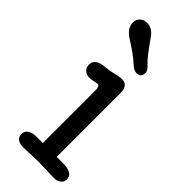

<svg xmlns="http://www.w3.org/2000/svg" viewBox="-248 -793 828 828"><g transform="rotate(45 166.5 -379.0)"><path d="M289.1 0 197.3 -2.9Q176.8 -2.9 166.5 -2.4L145 -1.5Q120.6 0 102.1 0Q54.7 0 54.7 -36.1Q54.7 -53.7 69.6 -63.5Q84.5 -73.2 109.4 -73.2H147.5V-391.6Q147.5 -420.9 134.8 -420.9Q128.9 -420.9 116.5 -417.5Q104 -414.1 88.6 -414.1Q73.2 -414.1 61 -424.3Q48.8 -434.6 48.8 -452.1Q48.8 -489.3 101.6 -494.6Q134.3 -497.6 155 -503.4Q175.8 -509.3 195.3 -509.3Q231.9 -509.3 231.9 -462.4V-73.2H270.5Q332 -73.2 332 -34.7Q332 -21 320.1 -10.5Q308.1 0 289.1 0ZM190.4 -584.5 167 -605Q147.9 -620.1 128.9 -632.8L91.8 -657.2Q54.2 -682.1 54.2 -714.8Q54.2 -733.4 66.9 -745.6Q79.6 -757.8 99.1 -757.8Q131.8 -757.8 154.8 -723.6Q206.1 -650.4 226.6 -632.3Q247.1 -614.3 247.1 -600.6Q247.1 -586.9 240.5 -579.3Q233.9 -571.8 219.7 -571.8Q205.6 -571.8 190.4 -584.5Z"/></g></svg>

Font: Oldenburg
Style: Regular
Weight: 400
Designer: Nicole Fally
Foundry: Nicole Fally
Version: Version 1.001